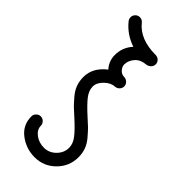

<svg xmlns="http://www.w3.org/2000/svg" viewBox="-251 -481 863 863"><g transform="rotate(45 180.0 -50.0)"><path d="M40 -410Q40 -422 48.5 -431Q57 -440 70 -440Q84 -440 93 -429Q140 -370 240 -370Q252 -370 261 -361.5Q270 -353 270 -340Q270 -329 262 -320.5Q254 -312 243 -310Q206 -307 188 -285.5Q170 -264 170 -240Q170 -226 181.5 -213Q193 -200 210 -200Q221 -200 230.5 -191.5Q240 -183 240 -170Q240 -158 231.5 -149.5Q223 -141 211 -140Q186 -139 163 -116.5Q140 -94 140 -70Q140 -44 159.5 -19Q179 6 220 43Q245 65 255 75Q265 85 284.5 107.5Q304 130 312 152.5Q320 175 320 200Q320 258 279 299Q238 340 180 340Q126 340 83 307.5Q40 275 40 220Q40 208 49 199Q58 190 70 190Q82 190 91 199Q100 208 100 220Q100 244 123.5 262Q147 280 180 280Q212 280 236 256Q260 232 260 200Q260 174 240.5 149Q221 124 180 87Q155 65 145 55Q135 45 115.5 22.5Q96 0 88 -22.5Q80 -45 80 -70Q80 -130 136 -173Q110 -202 110 -240Q110 -289 143 -325Q84 -345 47 -391Q40 -400 40 -410Z"/></g></svg>

Font: Pecita
Style: Book
Weight: 400
Width: 7
Version: Version 4.3